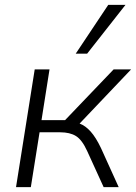

<svg xmlns="http://www.w3.org/2000/svg" viewBox="-20 -771 560 791"><path d="M46 0 123 -485H184L151 -276H248L448 -485H520L308 -262Q332 -253 353.5 -229Q375 -205 396 -161L469 0H407L339 -149Q318 -195 293 -210.5Q268 -226 228 -226H143L107 0ZM292 -550 426 -751H497L339 -550Z"/></svg>

Font: Nunito Sans Light
Style: Italic
Weight: 300
Italic angle: -9°
Designer: Vernon Adams
Foundry: Vernon Adams
Version: Version 3.006; ttfautohint (v1.8.3)